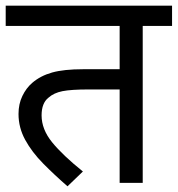

<svg xmlns="http://www.w3.org/2000/svg" viewBox="-20 -642 624 674"><path d="M481 -551V0H400V-328H291Q230 -328 199.5 -322Q169 -316 150 -299Q126 -280 126 -237Q126 -188 163 -142.5Q200 -97 271 -40L217 12Q171 -28 131.5 -68Q92 -108 68.5 -151Q45 -194 45 -242Q45 -277 58.5 -305Q72 -333 93 -351Q122 -376 163 -387.5Q204 -399 272 -399H400V-551H0V-622H584V-551Z"/></svg>

Font: Go Noto Current
Style: Regular
Weight: 400
Designer: Monotype Design Team
Foundry: Monotype Imaging Inc.
Version: Version 2.007; ttfautohint (v1.8) -l 8 -r 50 -G 200 -x 14 -D